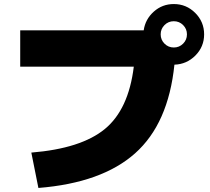

<svg xmlns="http://www.w3.org/2000/svg" viewBox="-20 -870 1040 950"><path d="M642 -540H80V-720H691Q699 -775 741 -812.5Q783 -850 840 -850Q902 -850 946 -806Q990 -762 990 -700Q990 -639 947 -595.5Q904 -552 843 -550Q813 -258 648.5 -111.5Q484 35 170 60L135 -115Q381 -135 498.5 -231.5Q616 -328 642 -540ZM886 -654Q905 -673 905 -700Q905 -727 886 -746Q867 -765 840 -765Q813 -765 794 -746Q775 -727 775 -700Q775 -673 794 -654Q813 -635 840 -635Q867 -635 886 -654Z"/></svg>

Font: M PLUS 1p Black
Style: Regular
Weight: 900
Version: Version 1.061